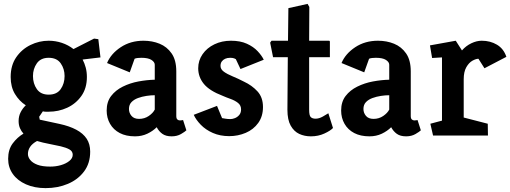

<svg xmlns="http://www.w3.org/2000/svg" viewBox="-20 -699 2631 990"><path d="M215 271Q158 271 114 251.5Q70 232 46 198Q22 164 22 120Q22 72 45.5 40.5Q69 9 101 -10Q90 -22 83 -38Q76 -54 76 -75Q76 -100 86.5 -120.5Q97 -141 113 -156Q79 -178 57 -214.5Q35 -251 35 -302Q35 -362 63.5 -403.5Q92 -445 137 -467Q182 -489 231 -489Q266 -489 299 -478Q332 -467 359 -446L465 -500L487 -497L498 -403L406 -392Q416 -373 422 -350.5Q428 -328 428 -302Q428 -244 399.5 -204Q371 -164 326.5 -143.5Q282 -123 231 -123Q223 -123 215.5 -123Q208 -123 201 -125L182 -97L185 -82L287 -60Q338 -49 373.5 -30Q409 -11 427 16.5Q445 44 445 83Q445 143 413.5 185Q382 227 330 249Q278 271 215 271ZM239 160Q268 160 294 152.5Q320 145 337.5 131Q355 117 355 99Q355 81 338 71.5Q321 62 293.5 55.5Q266 49 233.5 43Q201 37 171 28Q147 41 135.5 58Q124 75 124 95Q124 111 136 126Q148 141 173 150.5Q198 160 239 160ZM231 -211Q273 -211 293 -239.5Q313 -268 313 -307Q313 -344 293 -372.5Q273 -401 231 -401Q190 -401 170 -372.5Q150 -344 150 -307Q150 -268 170 -239.5Q190 -211 231 -211Z M676 4Q630 4 597.5 -13Q565 -30 547.5 -60.5Q530 -91 530 -129Q530 -174 553 -204Q576 -234 613.5 -252.5Q651 -271 694 -279Q737 -287 778 -288V-365Q778 -379 761 -390Q744 -401 709 -401Q700 -401 690 -400Q680 -399 674 -396L649 -326L532 -374Q552 -422 602.5 -455.5Q653 -489 720 -489Q765 -489 803 -473.5Q841 -458 865 -423.5Q889 -389 889 -331V-101Q889 -88 894.5 -83Q900 -78 908 -78Q913 -78 918 -79Q923 -80 924 -80L941 -27Q934 -20 913.5 -8Q893 4 865 4Q835 4 817 -9Q799 -22 788 -43Q768 -23 739.5 -9.5Q711 4 676 4ZM697 -86Q725 -86 747 -101Q769 -116 778 -134V-208Q758 -208 735 -204.5Q712 -201 691.5 -193.5Q671 -186 658 -172.5Q645 -159 645 -137Q645 -117 658 -101.5Q671 -86 697 -86Z M1162 3Q1115 3 1077.5 -13.5Q1040 -30 1015 -56Q990 -82 979 -107L1099 -153L1125 -90Q1131 -89 1142.5 -87Q1154 -85 1168 -85Q1179 -85 1191.5 -90Q1204 -95 1213.5 -106Q1223 -117 1223 -135Q1223 -156 1207 -168.5Q1191 -181 1168.5 -189Q1146 -197 1128 -205Q1060 -231 1031 -266.5Q1002 -302 1002 -347Q1002 -387 1024.5 -419.5Q1047 -452 1085.5 -470.5Q1124 -489 1171 -489Q1219 -489 1253 -473.5Q1287 -458 1308.5 -435Q1330 -412 1340 -391L1220 -343L1196 -394Q1195 -395 1187.5 -398Q1180 -401 1167 -401Q1152 -401 1141 -396Q1130 -391 1123.5 -382Q1117 -373 1117 -359Q1117 -342 1134 -329.5Q1151 -317 1179 -305.5Q1207 -294 1238 -278Q1279 -259 1307.5 -228Q1336 -197 1336 -147Q1336 -99 1311.5 -65Q1287 -31 1247 -14Q1207 3 1162 3Z M1583 4Q1550 4 1523 -8.5Q1496 -21 1479 -51Q1462 -81 1462 -133L1464 -404H1388L1373 -479L1380 -489H1465L1467 -657L1566 -679L1575 -663L1574 -489H1676Q1681 -489 1681 -483V-404H1574V-133Q1574 -103 1582.5 -95Q1591 -87 1607 -87Q1625 -87 1644.5 -98Q1664 -109 1673 -115L1697 -39Q1684 -25 1652.5 -10.5Q1621 4 1583 4Z M1885 4Q1839 4 1806.5 -13Q1774 -30 1756.5 -60.5Q1739 -91 1739 -129Q1739 -174 1762 -204Q1785 -234 1822.5 -252.5Q1860 -271 1903 -279Q1946 -287 1987 -288V-365Q1987 -379 1970 -390Q1953 -401 1918 -401Q1909 -401 1899 -400Q1889 -399 1883 -396L1858 -326L1741 -374Q1761 -422 1811.5 -455.5Q1862 -489 1929 -489Q1974 -489 2012 -473.5Q2050 -458 2074 -423.5Q2098 -389 2098 -331V-101Q2098 -88 2103.5 -83Q2109 -78 2117 -78Q2122 -78 2127 -79Q2132 -80 2133 -80L2150 -27Q2143 -20 2122.5 -8Q2102 4 2074 4Q2044 4 2026 -9Q2008 -22 1997 -43Q1977 -23 1948.5 -9.5Q1920 4 1885 4ZM1906 -86Q1934 -86 1956 -101Q1978 -116 1987 -134V-208Q1967 -208 1944 -204.5Q1921 -201 1900.5 -193.5Q1880 -186 1867 -172.5Q1854 -159 1854 -137Q1854 -117 1867 -101.5Q1880 -86 1906 -86Z M2213 0 2199 -61 2259 -77V-403L2208 -400L2197 -465L2330 -489L2362 -439Q2383 -463 2410.5 -476Q2438 -489 2464 -489Q2508 -489 2542.5 -468.5Q2577 -448 2591 -406L2478 -347L2447 -396Q2434 -396 2416 -386Q2398 -376 2384.5 -352.5Q2371 -329 2371 -290V-93L2495 -61L2496 0Z"/></svg>

Font: Kreon Light SemiBold
Style: Regular
Weight: 600
Version: Version 2.002